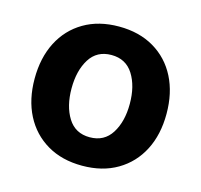

<svg xmlns="http://www.w3.org/2000/svg" viewBox="-87 -647 787 751"><g transform="rotate(15 306.5 -271.5)"><path d="M306.6 10.7Q224.6 10.7 164.6 -24.7Q104.5 -60.1 72 -123.3Q39.6 -186.5 39.6 -270.5Q39.6 -355 72 -418.5Q104.5 -481.9 164.6 -517.3Q224.6 -552.7 306.6 -552.7Q388.7 -552.7 448.7 -517.3Q508.8 -481.9 541.3 -418.5Q573.7 -355 573.7 -270.5Q573.7 -186.5 541.3 -123.3Q508.8 -60.1 448.7 -24.7Q388.7 10.7 306.6 10.7ZM306.6 -104.5Q365.2 -104.5 395 -151.9Q424.8 -199.2 424.8 -271Q424.8 -343.3 395 -390.4Q365.2 -437.5 306.6 -437.5Q248 -437.5 218.5 -390.4Q189 -343.3 189 -271Q189 -199.2 218.5 -151.9Q248 -104.5 306.6 -104.5Z"/></g></svg>

Font: Inter-Bold
Style: Bold
Weight: 700
Designer: Rasmus Andersson
Foundry: rsms
Version: Version 4.000;git-a52131595